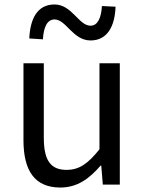

<svg xmlns="http://www.w3.org/2000/svg" viewBox="-20 -826 647 859"><path d="M250 13C325 13 379 -26 430 -85H433L440 0H516V-543H425V-158C373 -93 334 -66 278 -66C206 -66 176 -109 176 -210V-543H85V-199C85 -61 136 13 250 13ZM385 -645C462 -645 494 -711 497 -796L436 -799C433 -748 418 -711 385 -711C332 -711 302 -806 224 -806C146 -806 115 -741 111 -654L172 -650C175 -704 191 -739 224 -739C276 -739 306 -645 385 -645Z"/></svg>

Font: Noto Sans CJK SC Regular
Style: Regular
Weight: 400
Designer: Ryoko NISHIZUKA (kana & ideographs); Paul D. Hunt (Latin, Greek & Cyrillic); Wenlong ZHANG (bopomofo); Sandoll Communica
Foundry: Adobe Systems Incorporated
Version: Version 1.004;PS 1.004;hotconv 1.0.82;makeotf.lib2.5.63406